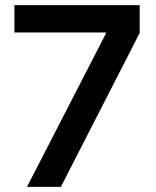

<svg xmlns="http://www.w3.org/2000/svg" viewBox="-20 -727 607 747"><path d="M391.6 -595.7V-600.6H36.1V-707H523.4V-598.6L216.8 0H85Z"/></svg>

Font: WEMIX Pretendard SemiBold
Style: Regular
Weight: 600
Designer: Base glyphs from Inter by Rasmus Andersson; Hangeul glyphs from Noto Sans CJK(Source Han Sans) by Jang Soo-young and Kan
Foundry: Kil Hyung-jin
Version: Version 1.000